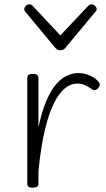

<svg xmlns="http://www.w3.org/2000/svg" viewBox="-20 -859 494 894"><path d="M132 15Q119 15 113 10.5Q107 6 107 -4V-496Q107 -506 113 -510.5Q119 -515 132 -515Q146 -515 152.5 -510.5Q159 -506 159 -496V-266Q175 -341 196 -390Q217 -439 242 -467.5Q267 -496 293.5 -507.5Q320 -519 345 -519Q372 -519 399 -507Q426 -495 441 -476Q445 -471 444.5 -464Q444 -457 438 -450Q432 -442 424 -440Q416 -438 409 -443Q397 -452 379 -461Q361 -470 339 -470Q310 -470 282.5 -448Q255 -426 231 -378Q207 -330 188.5 -252Q170 -174 159 -62V-4Q159 6 152.5 10.5Q146 15 132 15ZM406 -839Q414 -839 422 -832Q430 -825 430 -816Q430 -814 429 -810.5Q428 -807 424 -804L286 -638Q282 -632 276 -628.5Q270 -625 261 -625Q252 -625 246.5 -628.5Q241 -632 236 -638L98 -804Q95 -807 94 -810.5Q93 -814 93 -816Q93 -825 100.5 -832Q108 -839 116 -839Q121 -839 125 -837Q129 -835 133 -831L261 -694L390 -831Q394 -835 397.5 -837Q401 -839 406 -839Z"/></svg>

Font: Playwrite FR Moderne ExtraLight
Style: Regular
Weight: 250
Version: Version 1.002